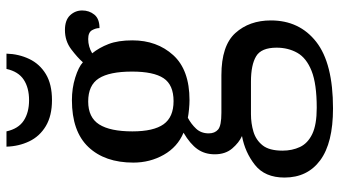

<svg xmlns="http://www.w3.org/2000/svg" viewBox="-242 -540 1023 578"><g transform="rotate(-90 269.0 -251.5)"><path d="M231 240Q127 240 75 201.5Q23 163 23 94Q23 35 61 5Q99 -25 148 -34Q128 -43 110.5 -63.5Q93 -84 93 -116Q93 -146 108.5 -168Q124 -190 158 -210Q115 -228 91.5 -269.5Q68 -311 68 -361Q68 -447 115 -496.5Q162 -546 256 -546Q292 -546 324 -536Q356 -526 370 -513Q384 -529 409 -548Q434 -567 467 -567Q497 -567 511.5 -551.5Q526 -536 526 -515Q526 -494 513.5 -478.5Q501 -463 473 -463Q473 -474 466.5 -485.5Q460 -497 440 -497Q417 -497 397 -485Q414 -464 425 -435.5Q436 -407 436 -364Q436 -290 391.5 -241Q347 -192 256 -192Q244 -192 228.5 -193.5Q213 -195 203 -197Q184 -187 170 -172Q156 -157 156 -134Q156 -116 167.5 -106Q179 -96 218 -96H331Q420 -96 458 -54Q496 -12 496 53Q496 139 431.5 189.5Q367 240 231 240ZM233 191Q305 191 344 175.5Q383 160 398.5 132.5Q414 105 414 70Q414 24 388 8.5Q362 -7 312 -7H214Q186 -7 161 0.5Q136 8 120 28Q104 48 104 88Q104 117 115 140.5Q126 164 154 177.5Q182 191 233 191ZM253 -240Q302 -240 322 -270Q342 -300 342 -365Q342 -433 321.5 -465Q301 -497 252 -497Q204 -497 183 -464Q162 -431 162 -364Q162 -300 183.5 -270Q205 -240 253 -240ZM256 -606Q209 -606 178 -624.5Q147 -643 132 -674.5Q117 -706 116 -743H162Q170 -707 194.5 -691Q219 -675 256 -675Q293 -675 317.5 -691Q342 -707 350 -743H396Q395 -706 380 -674.5Q365 -643 334.5 -624.5Q304 -606 256 -606Z"/></g></svg>

Font: Noto Serif Toto
Style: Regular
Weight: 400
Designer: Monotype Design Team
Foundry: Monotype Imaging Inc.
Version: Version 2.001